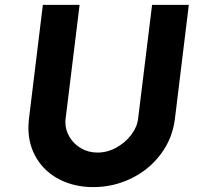

<svg xmlns="http://www.w3.org/2000/svg" viewBox="-20 -756 827 784"><path d="M247 -257Q247 -225 264 -196.5Q281 -168 311 -150.5Q341 -133 378 -133Q418 -133 454.5 -153Q491 -173 515.5 -205Q540 -237 544 -272L601 -736H751L694 -269Q684 -190 636.5 -126.5Q589 -63 516 -27.5Q443 8 361 8Q285 8 224.5 -22.5Q164 -53 130 -108.5Q96 -164 96 -234Q96 -245 98 -269L155 -736H305L248 -272Q247 -267 247 -257Z"/></svg>

Font: Josefin Sans
Style: Bold Italic
Weight: 700
Italic angle: -7°
Designer: Santiago Orozco
Foundry: Typemade
Version: Version 2.000